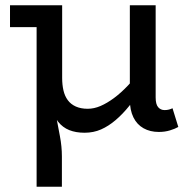

<svg xmlns="http://www.w3.org/2000/svg" viewBox="-20 -491 719 729"><path d="M301 13Q268 13 243 3Q218 -7 200.5 -29Q183 -51 174.5 -87Q166 -123 166 -176V-471H216V-195Q216 -169 221 -147.5Q226 -126 237.5 -110.5Q249 -95 268 -86.5Q287 -78 313 -78Q337 -78 361.5 -88.5Q386 -99 412.5 -118.5Q439 -138 466.5 -167Q494 -196 520 -234V-155Q495 -119 470.5 -88.5Q446 -58 419 -35Q392 -12 363.5 0.5Q335 13 301 13ZM119 218V-471H185V-135Q185 -94 192.5 -53.5Q200 -13 207.5 26Q215 65 215 103V218ZM18 -388V-471H188V-388ZM583 10Q550 10 525 -4Q500 -18 486.5 -45.5Q473 -73 473 -113V-471H571V-121Q571 -95 580.5 -84Q590 -73 605 -73Q614 -73 621.5 -75Q629 -77 635 -80L657 -9Q645 -2 625.5 4Q606 10 583 10Z"/></svg>

Font: BioRhyme
Style: Regular
Weight: 400
Designer: Aoife Mooney
Foundry: Aoife Mooney Type
Version: Version 1.600;gftools[0.9.33]